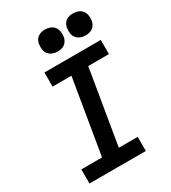

<svg xmlns="http://www.w3.org/2000/svg" viewBox="-228 -1077 1056 1189"><g transform="rotate(-30 300.0 -482.0)"><path d="M52 0V-101H200L289 -634H154V-735H557V-634H409L320 -101H455V0ZM490 -806Q471 -806 454 -813Q437 -820 426 -834Q415 -848 412.5 -866.5Q410 -885 413 -904Q415 -917 421.5 -929.5Q428 -942 439.5 -950Q451 -958 464 -961Q477 -964 490 -964Q509 -964 526.5 -957Q544 -950 554.5 -936Q565 -922 568 -903.5Q571 -885 568 -866Q566 -853 559 -840.5Q552 -828 541 -820Q530 -812 516.5 -809Q503 -806 490 -806ZM290 -806Q271 -806 254 -813Q237 -820 226 -834Q215 -848 212.5 -866.5Q210 -885 213 -904Q215 -917 221.5 -929.5Q228 -942 239.5 -950Q251 -958 264 -961Q277 -964 290 -964Q309 -964 326.5 -957Q344 -950 354.5 -936Q365 -922 368 -903.5Q371 -885 368 -866Q366 -853 359 -840.5Q352 -828 341 -820Q330 -812 316.5 -809Q303 -806 290 -806Z"/></g></svg>

Font: Iosevka Curly Extended Oblique
Style: Bold
Weight: 700
Width: 7
Italic angle: -9°
Monospace: yes
Designer: Belleve Invis
Foundry: Belleve Invis
Version: Version 11.1.0; ttfautohint (v1.8.3)